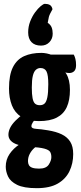

<svg xmlns="http://www.w3.org/2000/svg" viewBox="-20 -786 422 1002"><path d="M172 196Q104 196 69 178.5Q34 161 22 135Q10 109 10 84Q10 47 30 17.5Q50 -12 83 -33.5Q116 -55 156 -66L191 -34Q174 -27 159 -13.5Q144 0 135 17.5Q126 35 126 55Q126 67 131 76Q136 85 149 89.5Q162 94 184 94Q221 94 234.5 73Q248 52 248 34Q248 17 241.5 6.5Q235 -4 211 -10.5Q187 -17 134 -20Q99 -23 74 -30.5Q49 -38 36 -52Q23 -66 24 -86Q25 -103 33.5 -120Q42 -137 60.5 -156Q79 -175 108 -196L174 -175Q174 -175 166.5 -167Q159 -159 151.5 -148Q144 -137 144 -127Q144 -115 169 -113.5Q194 -112 230 -106Q273 -99 302 -85Q331 -71 346.5 -46.5Q362 -22 362 18Q362 67 342.5 107.5Q323 148 281.5 172Q240 196 172 196ZM183 -154Q125 -154 91 -176Q57 -198 42 -236.5Q27 -275 27 -324Q27 -395 47.5 -435.5Q68 -476 106 -493Q144 -510 196 -510Q209 -510 224 -507Q239 -504 253 -498L274 -449Q306 -433 325.5 -401.5Q345 -370 345 -317Q345 -263 328.5 -227Q312 -191 276.5 -172.5Q241 -154 183 -154ZM188 -237Q203 -237 212.5 -245.5Q222 -254 227 -278Q232 -302 232 -347Q232 -394 223 -412.5Q214 -431 191 -431Q178 -431 167.5 -422Q157 -413 151.5 -391Q146 -369 146 -329Q146 -294 150 -273.5Q154 -253 163 -245Q172 -237 188 -237ZM342 -405Q327 -405 303.5 -412.5Q280 -420 256.5 -430Q233 -440 217.5 -447.5Q202 -455 202 -455L208 -501H365Q370 -492 373.5 -478.5Q377 -465 377 -446Q377 -424 367 -414.5Q357 -405 342 -405ZM214 -766Q229 -766 239.5 -760.5Q250 -755 254 -738Q238 -710 235 -697.5Q232 -685 229 -667Q244 -657 249.5 -643Q255 -629 255 -610Q255 -584 238 -566Q221 -548 194 -548Q162 -548 144.5 -566Q127 -584 127 -617Q127 -647 137.5 -674Q148 -701 163 -721.5Q178 -742 192.5 -754Q207 -766 214 -766Z"/></svg>

Font: Yanone Kaffeesatz ExtraLight
Style: Bold
Weight: 700
Version: Version 2.003